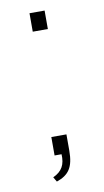

<svg xmlns="http://www.w3.org/2000/svg" viewBox="-73 -541 362 670"><g transform="rotate(-10 108.0 -206.5)"><path d="M73.3 91.1C116.8 76.2 134.7 51.5 134.7 -7.9V-65.3H81.2V0H105.9C107.9 36.6 96 59.4 63.4 74.3ZM81.2 -438.6H134.7V-504H81.2Z"/></g></svg>

Font: Meinily
Style: Regular
Weight: 500
Designer: Paul Hayes
Foundry: Paul Hayes
Version: Version 1.0; ttfautohint (v1.8.4.7-5d5b)